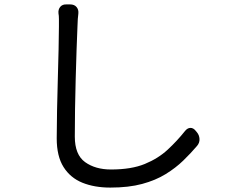

<svg xmlns="http://www.w3.org/2000/svg" viewBox="-20 -799 1040 870"><path d="M298 -779Q317 -779 327 -767Q337 -755 335 -737Q333 -722 332.5 -712.5Q332 -703 331 -678Q329 -636 327 -574Q325 -512 323 -442.5Q321 -373 320 -304.5Q319 -236 319 -180Q319 -98 365.5 -64.5Q412 -31 483 -31Q575 -31 636 -56Q697 -81 740 -121Q783 -161 818 -205Q829 -219 842.5 -219.5Q856 -220 867 -206L872 -200Q883 -187 884 -169.5Q885 -152 873 -138Q845 -105 810.5 -71.5Q776 -38 730.5 -10Q685 18 624 34.5Q563 51 480 51Q408 51 353.5 29Q299 7 268 -42Q237 -91 237 -172Q237 -228 238.5 -298.5Q240 -369 242 -441.5Q244 -514 245.5 -576.5Q247 -639 247 -678Q247 -696 247 -712.5Q247 -729 245 -738Q243 -756 253 -768Q263 -780 282 -779Z"/></svg>

Font: Chiron GoRound TC
Style: Regular
Weight: 400
Designer: Ryoko NISHIZUKA 西塚涼子 (kana, bopomofo & ideographs); Paul D. Hunt (Latin, Greek & Cyrillic); Sandoll Communications 산돌커뮤니
Foundry: Adobe
Version: Version 1.000;hotconv 1.1.1;makeotfexe 2.6.0